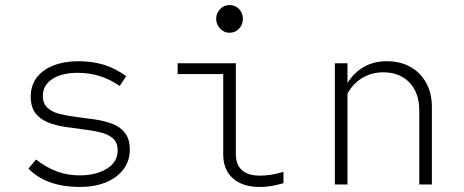

<svg xmlns="http://www.w3.org/2000/svg" viewBox="-20 -732 1840 762"><path d="M298 10Q231 10 179 -8.5Q127 -27 93 -63L123 -99Q164 -67 206 -51.5Q248 -36 296 -36Q361 -36 404 -62.5Q447 -89 447 -135Q447 -166 428.5 -182.5Q410 -199 379 -206.5Q348 -214 311.5 -218.5Q275 -223 238 -228.5Q201 -234 170 -246.5Q139 -259 120.5 -283Q102 -307 102 -349Q102 -393 126 -424.5Q150 -456 193 -472.5Q236 -489 291 -489Q345 -489 390.5 -475.5Q436 -462 481 -430L455 -391Q417 -417 376 -430Q335 -443 289 -443Q224 -443 187 -418Q150 -393 150 -352Q150 -321 168.5 -304Q187 -287 218 -279.5Q249 -272 286 -267.5Q323 -263 359.5 -257.5Q396 -252 427 -240Q458 -228 476.5 -204Q495 -180 495 -138Q495 -93 469.5 -59.5Q444 -26 399.5 -8Q355 10 298 10Z M891 -602Q869 -602 853.5 -618.5Q838 -635 838 -657Q838 -680 853.5 -696Q869 -712 891 -712Q914 -712 929 -696Q944 -680 944 -657Q944 -635 929 -618.5Q914 -602 891 -602ZM1011 10Q943 10 904.5 -24Q866 -58 866 -119V-438H685V-481H916V-121Q916 -78 940.5 -56.5Q965 -35 1011 -35Q1031 -35 1052.5 -38Q1074 -41 1105 -50V-5Q1077 3 1055 6.5Q1033 10 1011 10Z M1309 0V-481H1359V-403Q1415 -489 1515 -489Q1569 -489 1609 -466.5Q1649 -444 1671.5 -403Q1694 -362 1694 -308V0H1644V-293Q1644 -364 1605 -404.5Q1566 -445 1501 -445Q1455 -445 1417.5 -422.5Q1380 -400 1359 -360V0Z"/></svg>

Font: Red Hat Mono VF Light
Style: Regular
Weight: 300
Monospace: yes
Designer: Pentagram, MCKL
Foundry: Pentagram, MCKL
Version: Version 1.023